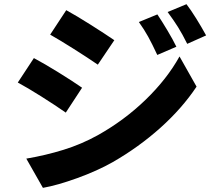

<svg xmlns="http://www.w3.org/2000/svg" viewBox="-20 -840 1040 917"><path d="M822.4 -616.8 731.2 -577.6Q706.2 -631.2 687.8 -664.6Q669.4 -698 643.2 -734.8L731.6 -771.2Q753.8 -738 780 -694.1Q806.2 -650.2 822.4 -616.8ZM964.4 -670.8 874.2 -630.6Q850.6 -678 830.3 -710.4Q810 -742.8 780.6 -782.6L870.6 -820Q892 -792 917.1 -751.7Q942.2 -711.4 964.4 -670.8ZM526 -648 447.2 -531.2Q398.8 -564.4 332.5 -606.3Q266.2 -648.2 219.6 -674.6L296.4 -791.4Q344.4 -765.2 413.8 -721.3Q483.2 -677.4 526 -648ZM446.6 -194Q573.4 -265 675.3 -363.5Q777.2 -462 837.4 -570.4L918.8 -426.2Q849.4 -322.2 746.4 -229.9Q643.4 -137.6 519 -66Q444.8 -24 349.1 10.6Q253.4 45.2 185 57.2L105.6 -82.4Q198.6 -98.2 283.9 -124.7Q369.2 -151.2 446.6 -194ZM372 -421 294.2 -302.2Q242.8 -338 177.2 -379.4Q111.6 -420.8 65 -445.8L141.8 -562.6Q191.2 -536.4 260.3 -493.6Q329.4 -450.8 372 -421Z"/></svg>

Font: 寒蝉端黑体 Light
Style: Regular
Weight: 300
Designer: ChillDuanSans {Warren2060}; 
Source Han Sans {Ryoko NISHIZUKA 西塚涼子 (kana, bopomofo & ideographs); Paul D. Hunt (Latin, G
Foundry: ChillType&Adobe
Version: Version 1.300;Glyphs 3.3 (3306)